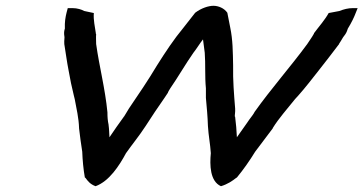

<svg xmlns="http://www.w3.org/2000/svg" viewBox="-20 -643 1255 663"><path d="M214 -615 210 -600C206 -584 203 -567 204 -544L203 -541C201 -534 201 -526 202 -520C204 -513 201 -505 202 -492V-491C207 -461 211 -429 217 -399C222 -370 228 -341 235 -313L238 -301C244 -269 252 -235 253 -201V-200C256 -171 260 -147 264 -119C265 -90 268 -58 273 -30L275 -29C283 -18 291 -7 310 0C357 -17 392 -71 415 -114C436 -144 461 -174 483 -208C504 -241 525 -272 548 -305L560 -323V-324C562 -328 563 -330 568 -338C595 -377 620 -421 648 -461C660 -476 669 -492 681 -507C683 -493 685 -477 687 -461C690 -423 687 -378 691 -338V-324V-323V-305C694 -272 697 -241 698 -208C700 -174 706 -146 708 -114C704 -73 705 -17 743 0C766 -7 782 -18 796 -29L798 -30C821 -58 842 -88 861 -119C881 -145 901 -172 922 -200V-201C943 -235 972 -267 999 -301L1010 -313C1035 -341 1057 -370 1080 -399C1104 -429 1128 -461 1151 -491V-492C1160 -505 1163 -513 1169 -520C1174 -526 1178 -534 1180 -541L1181 -544C1194 -565 1203 -584 1209 -600L1215 -615H1199C1182 -615 1167 -611 1152 -605L1115 -598C1101 -573 1081 -551 1064 -528V-526L1063 -525C1057 -514 1050 -505 1041 -491C983 -412 917 -338 858 -255V-254C850 -241 843 -234 834 -220L798 -169C797 -192 795 -216 792 -239V-240H791C790 -244 793 -257 792 -268C788 -318 784 -365 785 -417C784 -464 784 -505 775 -548L765 -599C754 -615 734 -623 717 -623C700 -623 675 -615 654 -599L614 -548C580 -507 551 -463 522 -417C491 -365 459 -318 425 -268C418 -257 411 -244 408 -240H407V-239C390 -216 375 -194 358 -169C357 -182 357 -197 355 -211V-212C352 -226 351 -238 351 -254V-255C343 -338 323 -412 312 -491C312 -503 311 -515 312 -525L311 -526V-528C308 -551 302 -573 304 -598L271 -605C262 -610 247 -615 230 -615Z"/></svg>

Font: SolarCharger
Style: 952
Weight: 900
Designer: Mew Too
Foundry: Cannot Into Space Fonts/KineticPlasma Fonts
Version: Version 1.100